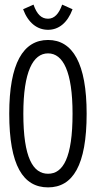

<svg xmlns="http://www.w3.org/2000/svg" viewBox="-20 -800 415 831"><path d="M249 -780C235 -740 215 -719 188 -719C160 -719 140 -737 125 -780L80 -760C102 -701 141 -671 188 -671C234 -671 272 -701 294 -760ZM188 11C295 11 355 -84 355 -308C355 -525 295 -627 188 -627C80 -627 20 -525 20 -308C20 -84 80 11 188 11ZM188 -48C123 -48 81 -117 81 -308C81 -490 123 -569 188 -569C253 -569 294 -490 294 -308C294 -117 253 -48 188 -48Z"/></svg>

Font: Inconsolata Condensed
Style: Regular
Weight: 400
Width: 3
Monospace: yes
Designer: Raph Levien, Cyreal, Brenton Simpson
Foundry: Raph Levien, Cyreal, Google
Version: Version 3.100